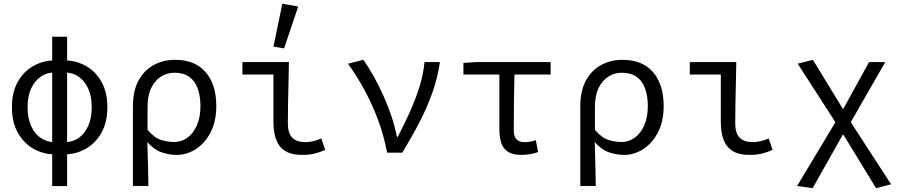

<svg xmlns="http://www.w3.org/2000/svg" viewBox="-20 -819 4840 1030"><path d="M274 9Q213 9 160.5 -20.5Q108 -50 76 -106.5Q44 -163 44 -244Q44 -325 76 -381Q108 -437 160.5 -466Q213 -495 274 -495L271 -430Q231 -430 198.5 -407.5Q166 -385 147 -344Q128 -303 128 -244Q128 -185 147 -143Q166 -101 198.5 -79Q231 -57 271 -56ZM326 9 329 -56Q370 -57 402 -79Q434 -101 453 -143Q472 -185 472 -244Q472 -303 453 -344Q434 -385 402 -407.5Q370 -430 329 -430L326 -495Q387 -495 439.5 -466Q492 -437 524 -381Q556 -325 556 -244Q556 -163 524 -106.5Q492 -50 439.5 -20.5Q387 9 326 9ZM260 179V-622H340V179Z M693.1 178.5V-248.2Q693.1 -332.9 723.7 -388.1Q754.3 -443.3 805.7 -470.7Q857.2 -498.1 919.1 -498.1Q1026.4 -498.1 1083.3 -431.8Q1140.3 -365.5 1140.3 -250.4Q1140.3 -167.6 1109.8 -109Q1079.3 -50.4 1030.8 -19.2Q982.3 12 928.3 12Q886.3 12 845.7 -2.3Q805.1 -16.6 770.4 -57Q771.8 -13.4 772.8 24.1Q773.9 61.5 774.6 98.6Q775.3 135.7 776.1 178.5ZM914.1 -57.2Q953.4 -57.2 985.2 -80.3Q1016.9 -103.3 1036.1 -146.5Q1055.3 -189.7 1055.3 -249.7Q1055.3 -303.3 1040.8 -343.7Q1026.3 -384 995.8 -406.5Q965.2 -428.9 915.6 -428.9Q877.3 -428.9 844.6 -408.6Q811.9 -388.4 791.8 -348.1Q771.6 -307.9 771.6 -246.9V-122.6Q807.1 -80.2 843.3 -68.7Q879.6 -57.2 914.1 -57.2Z M1600.1 12Q1546.1 12 1512.4 -7.6Q1478.7 -27.2 1462.8 -66.4Q1446.9 -105.6 1446.9 -163V-419.1H1280.5V-486.1H1529.9Q1529.1 -431.7 1527.7 -373.9Q1526.3 -316 1525.2 -260.7Q1524.2 -205.5 1524.2 -157Q1524.2 -104.5 1547.9 -80.5Q1571.5 -56.5 1618.3 -56.5Q1636.7 -56.5 1659 -61.3Q1681.3 -66.1 1703.7 -76.3L1724.5 -14.7Q1699.5 -3.5 1669.9 4.3Q1640.2 12 1600.1 12ZM1504 -559.3 1446.9 -568.9 1494.6 -799 1579.7 -783.9Z M2056.7 0Q2038.6 -95.5 2006.2 -180.9Q1973.8 -266.3 1932.9 -340.6Q1892 -415 1847 -477.3L1929.4 -498.1Q1956.9 -459.1 1984.6 -409.8Q2012.3 -360.5 2036.8 -305.9Q2061.2 -251.3 2080.1 -195.1Q2099 -139 2109.4 -84.6H2113.4Q2146.5 -147.2 2177.3 -215.1Q2208.1 -283 2229.8 -351.9Q2251.4 -420.7 2257.3 -486.1H2340.1Q2327.6 -401.5 2299.8 -322.9Q2272 -244.3 2231.4 -165.4Q2190.7 -86.5 2137.8 0Z M2776 12Q2732.5 12 2706.6 -3.8Q2680.8 -19.7 2669.8 -50.6Q2658.9 -81.5 2658.9 -126.6V-419.1H2466.1V-481.4L2535.8 -486.1H2933.9V-419.1H2739.7Q2737.9 -341.7 2737.1 -266.1Q2736.2 -190.5 2736.2 -120.6Q2736.2 -86.4 2750.8 -71.5Q2765.4 -56.5 2794.2 -56.5Q2808.9 -56.5 2823.9 -59Q2838.9 -61.6 2854.6 -66.7L2866.5 -3.2Q2849.8 3.1 2826.2 7.5Q2802.6 12 2776 12Z M3093.1 178.5V-248.2Q3093.1 -332.9 3123.7 -388.1Q3154.3 -443.3 3205.7 -470.7Q3257.2 -498.1 3319.1 -498.1Q3426.4 -498.1 3483.3 -431.8Q3540.3 -365.5 3540.3 -250.4Q3540.3 -167.6 3509.8 -109Q3479.3 -50.4 3430.8 -19.2Q3382.3 12 3328.3 12Q3286.3 12 3245.7 -2.3Q3205.1 -16.6 3170.4 -57Q3171.8 -13.4 3172.8 24.1Q3173.9 61.5 3174.6 98.6Q3175.3 135.7 3176.1 178.5ZM3314.1 -57.2Q3353.4 -57.2 3385.2 -80.3Q3416.9 -103.3 3436.1 -146.5Q3455.3 -189.7 3455.3 -249.7Q3455.3 -303.3 3440.8 -343.7Q3426.3 -384 3395.8 -406.5Q3365.2 -428.9 3315.6 -428.9Q3277.3 -428.9 3244.6 -408.6Q3211.9 -388.4 3191.8 -348.1Q3171.6 -307.9 3171.6 -246.9V-122.6Q3207.1 -80.2 3243.3 -68.7Q3279.6 -57.2 3314.1 -57.2Z M4000.1 12Q3946.1 12 3912.4 -7.6Q3878.7 -27.2 3862.8 -66.4Q3846.9 -105.6 3846.9 -163V-419.1H3680.5V-486.1H3929.9Q3929.1 -431.7 3927.7 -373.9Q3926.3 -316 3925.2 -260.7Q3924.2 -205.5 3924.2 -157Q3924.2 -104.5 3947.9 -80.5Q3971.5 -56.5 4018.3 -56.5Q4036.7 -56.5 4059 -61.3Q4081.3 -66.1 4103.7 -76.3L4124.5 -14.7Q4099.5 -3.5 4069.9 4.3Q4040.2 12 4000.1 12Z M4339.4 190.5 4256.2 178.5 4461.6 -163.5 4259.3 -477.3 4340.8 -498.1 4500.9 -236.4H4504.9L4642.1 -486.1H4729.1L4544 -163.7L4760.2 169.7L4679.9 190.5L4504.9 -95.7H4500.9Z"/></svg>

Font: Source Code Pro ExtraLight
Style: Regular
Weight: 200
Monospace: yes
Designer: Paul D. Hunt, Teo Tuominen
Foundry: Adobe
Version: Version 1.026;hotconv 1.1.0;makeotfexe 2.6.0